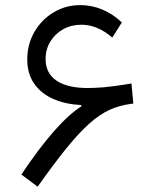

<svg xmlns="http://www.w3.org/2000/svg" viewBox="-20 -701 600 736"><path d="M290.7 -298.3 292.6 -293.8Q245.6 -264.5 187.4 -198.6Q129.2 -132.6 61.9 -32L124.3 14.7Q186.9 -73.9 234.5 -132.6Q282.1 -191.3 321.8 -226.7Q361.5 -262.2 399.5 -279.7Q437.6 -297.1 481.2 -302.7L491.1 -304L483.9 -381.2L472.8 -379.2Q414.5 -369.5 378.5 -366.5Q342.5 -363.6 316.4 -363.6Q237.7 -363.6 196.2 -392.1Q154.8 -420.6 154.8 -474.6Q154.8 -512.1 173 -541.8Q191.1 -571.6 222.2 -588.9Q253.3 -606.2 292.1 -606.2Q353.8 -606.2 410.4 -556.9L447.1 -614.9Q413.4 -647.1 372.5 -664.3Q331.6 -681.4 288.3 -681.4Q231.5 -681.4 185.4 -653.6Q139.2 -625.7 111.9 -578.6Q84.5 -531.5 84.5 -473.1Q84.5 -418.3 111.1 -380.2Q137.7 -342.1 184.3 -321.7Q230.8 -301.3 290.7 -298.3Z"/></svg>

Font: Estedad VF
Style: Regular
Weight: 100
Designer: Amin Abedi
Version: Version 7.3